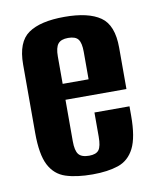

<svg xmlns="http://www.w3.org/2000/svg" viewBox="-65 -555 496 615"><g transform="rotate(-10 183.0 -247.5)"><path d="M187.6 8.3Q135.9 8.3 100.5 -3.2Q65.2 -14.7 47.2 -49.5Q29.2 -84.3 29.2 -154.4V-376.8Q29.2 -450.3 68.3 -477.3Q107.5 -504.4 185.7 -504.4Q263.6 -504.4 302.5 -477.3Q341.5 -450.3 341.5 -376.8V-242.2H143.2V-107.4Q143.2 -76.7 152.8 -64.7Q162.5 -52.6 187 -52.6Q209.9 -52.6 218.7 -64.3Q227.5 -76.1 227.5 -107.4V-186H341.5V-155.4Q341.5 -85.3 323.7 -50.1Q305.9 -15 271.5 -3.3Q237.1 8.3 187.6 8.3ZM143.2 -294H227.5V-383.3Q227.5 -411.8 218.7 -423.8Q209.9 -435.9 185.7 -435.9Q162.5 -435.9 152.8 -423.8Q143.2 -411.8 143.2 -383.3Z"/></g></svg>

Font: Alumni Sans Thin
Style: Regular
Weight: 100
Designer: Robert E. Leuschke
Foundry: Robert E. Leuschke
Version: Version 1.018